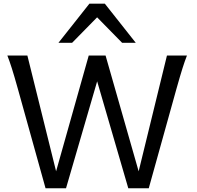

<svg xmlns="http://www.w3.org/2000/svg" viewBox="-20 -1011 1056 1031"><path d="M722.7 0 717.8 -63.5 876.5 -712.9H983.9Q972.2 -683.1 960 -644.5Q947.8 -606 927.7 -534.7L778.8 0ZM546.9 -712.9 732.4 -63.5 722.7 0H668.9L483.4 -637.2L456.5 -712.9ZM283.2 0 273.4 -63.5 456.5 -712.9H546.9L520 -637.2L334.5 0ZM127 -712.9 288.1 -63.5 283.2 0H224.6L75.7 -534.7Q56.2 -604.5 43.5 -644.3Q30.8 -684.1 19.5 -712.9ZM367.2 -781.2H293.9L460 -991.2H543L709 -781.2H635.7L501.5 -918Z"/></svg>

Font: Andika LitF DSA DSG
Style: Regular
Weight: 400
Designer: Victor Gaultney, Annie Olsen, Julie Remington, Don Collingsworth, Eric Hays, Becca Hirsbrunner
Foundry: SIL International
Version: Version 6.200 ; LitF DSA DSG; ttfautohint (v1.8.3.10-c5d8)